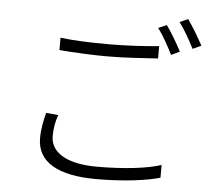

<svg xmlns="http://www.w3.org/2000/svg" viewBox="-57 -899 1115 991"><g transform="rotate(5 500.0 -403.0)"><path d="M958 -704C938 -741 905 -798 878 -835L835 -816C864 -778 892 -727 914 -684L958 -704ZM850 -664C829 -705 796 -760 771 -795L728 -776C756 -739 786 -684 806 -643L850 -664ZM741 -619V-683C669 -676 579 -670 483 -670C384 -670 301 -673 230 -682V-618C234 -618 239 -617 243 -617L253 -616C259 -616 265 -615 271 -615L280 -614C286 -614 293 -614 299 -613H308C361 -609 418 -607 484 -607C575 -607 673 -615 741 -619ZM807 -7V-73C734 -49 614 -35 475 -35C312 -35 234 -92 234 -172C234 -209 239 -243 253 -283L190 -289C180 -249 170 -207 170 -156C170 -33 278 29 477 29C620 29 738 13 807 -7Z"/></g></svg>

Font: Glow Sans SC Normal
Style: Regular
Weight: 400
Designer: Ryoko NISHIZUKA (kana, bopomofo & ideographs); Paul D. Hunt (Latin, Greek & Cyrillic); Sandoll Communications, Soo-young
Version: Version 0.93